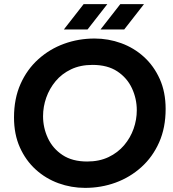

<svg xmlns="http://www.w3.org/2000/svg" viewBox="-20 -900 841 932"><path d="M393 12Q326 12 264 -10.5Q202 -33 153.5 -77Q105 -121 76.5 -184.5Q48 -248 48 -330Q48 -421 79.5 -492Q111 -563 166 -612.5Q221 -662 291 -687.5Q361 -713 439 -713Q506 -713 568 -690.5Q630 -668 678.5 -624Q727 -580 755.5 -516.5Q784 -453 784 -371Q784 -280 752.5 -209Q721 -138 666 -88.5Q611 -39 541 -13.5Q471 12 393 12ZM403 -116Q462 -116 507 -137.5Q552 -159 582.5 -195Q613 -231 628.5 -275Q644 -319 644 -365Q644 -421 620.5 -471.5Q597 -522 549.5 -553.5Q502 -585 429 -585Q370 -585 325 -563.5Q280 -542 250 -506Q220 -470 204.5 -426Q189 -382 189 -336Q189 -280 212.5 -229.5Q236 -179 283.5 -147.5Q331 -116 403 -116ZM468 -757 564 -880H679L583 -757ZM290 -757 386 -880H501L405 -757Z"/></svg>

Font: MuseoModerno SemiBold
Style: Italic
Weight: 600
Italic angle: -9°
Designer: Pablo Cosgaya, Héctor Gatti, Marcela Romero, and the Authors of The MuseoModerno Project.
Foundry: Omnibus-Type Team
Version: Version 1.003